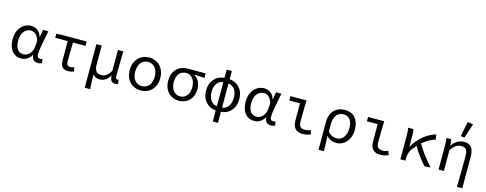

<svg xmlns="http://www.w3.org/2000/svg" viewBox="-29 -1738 7259 2865"><g transform="rotate(15 3600.0 -306.0)"><path d="M253 12C319 12 370 -20 413 -87H416C416 -19 454 12 511 12C540 12 561 5 575 -1L563 -64C553 -60 540 -56 529 -56C502 -56 481 -74 481 -107C481 -196 516 -358 542 -486H460L440 -371H437C409 -465 341 -498 275 -498C161 -498 57 -401 57 -234C57 -75 137 12 253 12ZM270 -57C190 -57 142 -122 142 -235C142 -363 214 -429 288 -429C332 -429 392 -406 418 -299L411 -208C404 -126 338 -57 270 -57Z M976 12C1011 12 1044 5 1066 -3L1055 -67C1033 -60 1014 -56 994 -56C956 -56 936 -75 936 -121C936 -213 937 -315 940 -419H1134V-486H736L666 -481V-419H859V-127C859 -36 889 12 976 12Z M1284 187H1367C1361 107 1361 58 1360 -43C1386 0 1424 10 1468 10C1527 10 1582 -23 1622 -92H1624C1628 -14 1653 12 1704 12C1724 12 1740 9 1751 4L1740 -58C1731 -56 1727 -56 1722 -56C1706 -56 1694 -66 1694 -92C1694 -208 1697 -355 1700 -486H1617V-164C1566 -75 1519 -59 1469 -59C1397 -59 1366 -106 1366 -195V-486H1284Z M2100 12C2228 12 2336 -81 2336 -242C2336 -405 2228 -498 2100 -498C1972 -498 1864 -405 1864 -242C1864 -81 1972 12 2100 12ZM2100 -56C2007 -56 1949 -131 1949 -242C1949 -354 2007 -430 2100 -430C2193 -430 2251 -354 2251 -242C2251 -131 2193 -56 2100 -56Z M2690 12C2815 12 2914 -76 2914 -227C2914 -318 2877 -385 2814 -420V-424C2870 -423 2915 -420 2972 -416V-486H2694C2572 -486 2460 -408 2460 -238C2460 -77 2565 12 2690 12ZM2690 -56C2607 -56 2545 -126 2545 -238C2545 -359 2608 -418 2692 -418C2783 -418 2833 -331 2833 -234C2833 -125 2774 -56 2690 -56Z M3128 -244C3128 -356 3184 -423 3260 -429V-57C3184 -63 3128 -131 3128 -244ZM3472 -244C3472 -131 3416 -63 3340 -57V-429C3416 -423 3472 -356 3472 -244ZM3260 179H3340V9C3456 2 3556 -87 3556 -244C3556 -400 3456 -488 3340 -495V-622H3260V-495C3144 -488 3044 -400 3044 -244C3044 -87 3144 2 3260 9Z M3853 12C3919 12 3970 -20 4013 -87H4016C4016 -19 4054 12 4111 12C4140 12 4161 5 4175 -1L4163 -64C4153 -60 4140 -56 4129 -56C4102 -56 4081 -74 4081 -107C4081 -196 4116 -358 4142 -486H4060L4040 -371H4037C4009 -465 3941 -498 3875 -498C3761 -498 3657 -401 3657 -234C3657 -75 3737 12 3853 12ZM3870 -57C3790 -57 3742 -122 3742 -235C3742 -363 3814 -429 3888 -429C3932 -429 3992 -406 4018 -299L4011 -208C4004 -126 3938 -57 3870 -57Z M4600 12C4653 12 4691 1 4725 -15L4704 -76C4673 -62 4643 -56 4618 -56C4556 -56 4524 -87 4524 -157C4524 -253 4528 -377 4530 -486H4281V-419H4447V-163C4447 -48 4492 12 4600 12Z M4893 179H4976C4975 93 4973 30 4970 -57C5016 -3 5072 12 5128 12C5236 12 5340 -85 5340 -250C5340 -404 5262 -498 5119 -498C4995 -498 4893 -417 4893 -248ZM5114 -57C5068 -57 5019 -66 4972 -123V-247C4972 -369 5039 -429 5116 -429C5214 -429 5255 -357 5255 -250C5255 -130 5192 -57 5114 -57Z M5800 12C5853 12 5891 1 5925 -15L5904 -76C5873 -62 5843 -56 5818 -56C5756 -56 5724 -87 5724 -157C5724 -253 5728 -377 5730 -486H5481V-419H5647V-163C5647 -48 5692 12 5800 12Z M6484 8 6577 0C6497 -87 6401 -207 6347 -309C6412 -365 6479 -402 6542 -420L6533 -498C6409 -467 6275 -360 6195 -221H6191V-373C6191 -416 6189 -460 6182 -486H6100C6109 -443 6110 -391 6110 -353V0H6187V-25C6187 -88 6200 -137 6224 -172C6246 -202 6269 -230 6292 -255C6344 -159 6425 -60 6484 8Z M7031 179H7114V-308C7114 -432 7071 -498 6967 -498C6888 -498 6833 -466 6778 -391H6775L6768 -486H6693C6699 -435 6700 -391 6700 -353V0H6782V-324C6842 -405 6883 -427 6943 -427C7010 -427 7037 -388 7037 -297C7037 -157 7034 20 7031 179ZM6948 -559 7023 -784 6938 -799 6891 -569Z"/></g></svg>

Font: Hasklig
Style: Regular
Weight: 400
Monospace: yes
Designer: Paul D. Hunt, Teo Tuominen
Foundry: Adobe Systems Incorporated
Version: Version 2.030;PS 1.0;hotconv 16.6.51;makeotf.lib2.5.65220